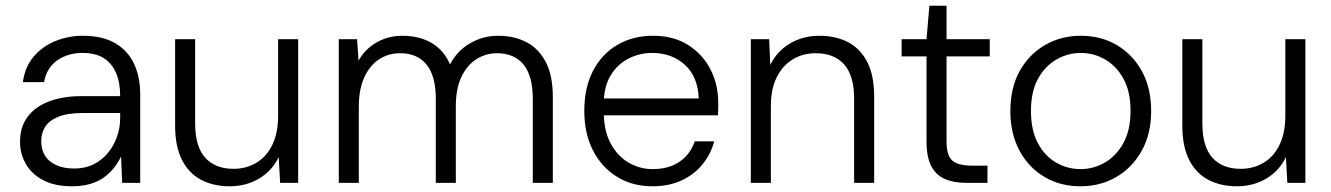

<svg xmlns="http://www.w3.org/2000/svg" viewBox="-20 -639 4653 671"><path d="M232 12Q171 12 130.5 -9.5Q90 -31 70 -66.5Q50 -102 50 -143Q50 -196 77 -231.5Q104 -267 152.5 -285Q201 -303 264 -303H400Q400 -352 385 -385.5Q370 -419 341.5 -436.5Q313 -454 269 -454Q217 -454 180 -428Q143 -402 134 -352H60Q67 -405 97.5 -441Q128 -477 173.5 -495.5Q219 -514 269 -514Q338 -514 382.5 -488Q427 -462 448.5 -416Q470 -370 470 -309V0H407L403 -92Q393 -71 378 -52Q363 -33 342.5 -18.5Q322 -4 294.5 4Q267 12 232 12ZM240 -50Q278 -50 307.5 -65Q337 -80 357.5 -105Q378 -130 389 -161.5Q400 -193 400 -227V-244H269Q216 -244 184 -231Q152 -218 138 -196Q124 -174 124 -145Q124 -117 137 -95.5Q150 -74 176.5 -62Q203 -50 240 -50Z M783 12Q726 12 683 -10.5Q640 -33 616 -80Q592 -127 592 -200V-502H662V-208Q662 -127 697 -88Q732 -49 796 -49Q841 -49 876.5 -70.5Q912 -92 932 -133.5Q952 -175 952 -235V-502H1022V0H959L954 -90Q931 -42 885.5 -15Q840 12 783 12Z M1164 0V-502H1228L1233 -427Q1256 -468 1296.5 -491Q1337 -514 1387 -514Q1425 -514 1457.5 -503Q1490 -492 1514 -470Q1538 -448 1553 -414Q1577 -461 1622.5 -487.5Q1668 -514 1720 -514Q1778 -514 1821 -491Q1864 -468 1888 -421Q1912 -374 1912 -301V0H1842V-294Q1842 -374 1809.5 -413.5Q1777 -453 1717 -453Q1677 -453 1644 -431.5Q1611 -410 1592 -369Q1573 -328 1573 -268V0H1503V-294Q1503 -374 1470.5 -413.5Q1438 -453 1379 -453Q1337 -453 1304.5 -431.5Q1272 -410 1253 -368.5Q1234 -327 1234 -266V0Z M2260 12Q2190 12 2136.5 -21Q2083 -54 2052.5 -113Q2022 -172 2022 -252Q2022 -332 2052 -390.5Q2082 -449 2136.5 -481.5Q2191 -514 2262 -514Q2335 -514 2386 -481Q2437 -448 2463.5 -395.5Q2490 -343 2490 -281Q2490 -271 2490 -260Q2490 -249 2489 -236H2075V-295H2422Q2419 -371 2373.5 -412.5Q2328 -454 2259 -454Q2215 -454 2176 -434Q2137 -414 2113.5 -374.5Q2090 -335 2090 -276V-249Q2090 -182 2114.5 -137Q2139 -92 2178 -70Q2217 -48 2260 -48Q2317 -48 2354.5 -73.5Q2392 -99 2408 -145H2476Q2464 -100 2435 -64.5Q2406 -29 2362 -8.5Q2318 12 2260 12Z M2604 0V-502H2668L2672 -412Q2696 -461 2741.5 -487.5Q2787 -514 2843 -514Q2901 -514 2944 -491.5Q2987 -469 3011 -422Q3035 -375 3035 -302V0H2965V-294Q2965 -375 2930 -414Q2895 -453 2831 -453Q2786 -453 2750.5 -431.5Q2715 -410 2694.5 -369Q2674 -328 2674 -267V0Z M3356 0Q3313 0 3282 -13.5Q3251 -27 3234.5 -58.5Q3218 -90 3218 -145V-442H3131V-502H3218L3228 -619H3288V-502H3439V-442H3288V-145Q3288 -95 3308.5 -77.5Q3329 -60 3379 -60H3431V0Z M3755 12Q3686 12 3630.5 -20.5Q3575 -53 3543 -112.5Q3511 -172 3511 -250Q3511 -332 3543.5 -390.5Q3576 -449 3632 -481.5Q3688 -514 3757 -514Q3828 -514 3883 -481.5Q3938 -449 3970.5 -390.5Q4003 -332 4003 -250Q4003 -171 3970 -112Q3937 -53 3881.5 -20.5Q3826 12 3755 12ZM3756 -48Q3802 -48 3841.5 -71Q3881 -94 3906 -139Q3931 -184 3931 -251Q3931 -319 3906.5 -363.5Q3882 -408 3842.5 -431Q3803 -454 3757 -454Q3712 -454 3672 -431Q3632 -408 3607.5 -363.5Q3583 -319 3583 -251Q3583 -184 3607 -139Q3631 -94 3670.5 -71Q3710 -48 3756 -48Z M4303 12Q4246 12 4203 -10.5Q4160 -33 4136 -80Q4112 -127 4112 -200V-502H4182V-208Q4182 -127 4217 -88Q4252 -49 4316 -49Q4361 -49 4396.5 -70.5Q4432 -92 4452 -133.5Q4472 -175 4472 -235V-502H4542V0H4479L4474 -90Q4451 -42 4405.5 -15Q4360 12 4303 12Z"/></svg>

Font: DM Sans 16pt Light
Style: Regular
Weight: 300
Version: Version 4.004;gftools[0.9.30]